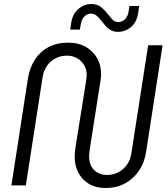

<svg xmlns="http://www.w3.org/2000/svg" viewBox="-20 -926 838 959"><path d="M507 13Q459 13 424.5 -7.5Q390 -28 371.5 -63.5Q353 -99 353 -143Q353 -155 354.5 -169Q356 -183 358 -196L409 -515Q410 -523 411.5 -533Q413 -543 413 -551Q413 -593 384.5 -620.5Q356 -648 314 -648Q284 -648 258 -635Q232 -622 215 -597.5Q198 -573 193 -542L109 0H37L119 -531Q128 -588 154.5 -628.5Q181 -669 223 -691Q265 -713 321 -713Q371 -713 407.5 -692.5Q444 -672 464.5 -636.5Q485 -601 485 -555Q485 -545 483.5 -533Q482 -521 480 -511L429 -185Q428 -175 426.5 -164.5Q425 -154 425 -145Q425 -101 450.5 -76.5Q476 -52 515 -52Q544 -52 570 -65Q596 -78 613.5 -102.5Q631 -127 636 -159L720 -700H792L710 -169Q702 -114 674 -73Q646 -32 603.5 -9.5Q561 13 507 13ZM570 -767Q549 -767 534 -775Q519 -783 508.5 -795Q498 -807 490 -818Q478 -833 465 -845.5Q452 -858 433 -858Q416 -858 401.5 -843.5Q387 -829 383 -802L379 -778H331L335 -808Q342 -857 371.5 -881.5Q401 -906 436 -906Q465 -906 483.5 -891.5Q502 -877 514 -861Q528 -845 539.5 -830.5Q551 -816 573 -816Q590 -816 604.5 -830Q619 -844 623 -872L626 -896H675L671 -866Q664 -816 635 -791.5Q606 -767 570 -767Z"/></svg>

Font: MuseoModerno Thin Light
Style: Italic
Weight: 300
Italic angle: -9°
Version: Version 1.003